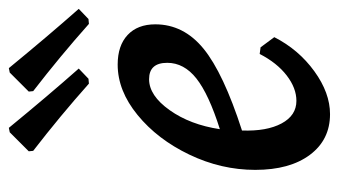

<svg xmlns="http://www.w3.org/2000/svg" viewBox="-186 -568 766 434"><g transform="rotate(-90 197.0 -351.0)"><path d="M119 -187Q117 -131 135 -97.5Q153 -64 186 -64Q215 -64 243.5 -86Q272 -108 292 -147L307 -145L330 -114Q302 -59 253 -23.5Q204 12 156 12Q98 12 64 -33.5Q30 -79 30 -157Q30 -234 64.5 -306Q99 -378 154 -423Q209 -468 268 -468Q311 -468 335 -445.5Q359 -423 359 -383Q359 -319 304 -274Q249 -229 119 -187ZM122 -237Q201 -262 236.5 -290Q272 -318 272 -356Q272 -397 235 -397Q198 -397 165 -350.5Q132 -304 122 -237ZM73 -659 72 -669 115 -712 125 -714Q198 -625 259 -556L236 -534L225 -533Q152 -598 73 -659ZM208 -659 207 -669 250 -712 260 -714Q333 -625 394 -556L371 -534L360 -533Q287 -598 208 -659Z"/></g></svg>

Font: Alegreya Medium
Style: Italic
Weight: 500
Italic angle: -7°
Designer: Juan Pablo del Peral
Foundry: Huerta Tipografica
Version: Version 2.008; ttfautohint (v1.8)